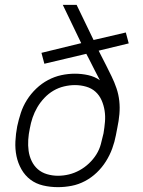

<svg xmlns="http://www.w3.org/2000/svg" viewBox="-20 -760 590 792"><path d="M219 12Q187 12 157.5 5Q128 -2 105.5 -19Q83 -36 68.5 -61.5Q54 -87 48 -116Q42 -145 43.5 -176.5Q45 -208 51 -239Q57 -267 66 -294.5Q75 -322 91 -347.5Q107 -373 129.5 -394.5Q152 -416 178.5 -430Q205 -444 233 -450Q261 -456 289 -456Q317 -456 344 -450Q371 -444 392 -429Q381 -451 369.5 -472.5Q358 -494 347 -517L336 -538L163 -497L151 -542L315 -582L239 -740H296L366 -595L499 -626L511 -581L387 -551L394 -537Q406 -514 417.5 -491Q429 -468 440.5 -444.5Q452 -421 460.5 -396Q469 -371 472 -344Q475 -317 472.5 -289Q470 -261 464 -233L458 -202Q453 -175 443 -147.5Q433 -120 417 -94.5Q401 -69 379 -48Q357 -27 330.5 -13Q304 1 275.5 6.5Q247 12 219 12ZM219 -35Q242 -35 264.5 -40.5Q287 -46 308 -57.5Q329 -69 347 -86Q365 -103 377.5 -123Q390 -143 396 -165.5Q402 -188 407 -210Q411 -234 413 -257.5Q415 -281 411.5 -303.5Q408 -326 399 -346.5Q390 -367 374 -381.5Q358 -396 335.5 -402.5Q313 -409 289 -409Q267 -409 244 -403.5Q221 -398 200.5 -386Q180 -374 163 -356Q146 -338 134 -317.5Q122 -297 114.5 -275Q107 -253 103 -230Q98 -207 96.5 -183.5Q95 -160 98 -138Q101 -116 110.5 -96Q120 -76 136 -62Q152 -48 174 -41.5Q196 -35 219 -35Z"/></svg>

Font: Lode Dark
Style: Italic
Weight: 400
Italic angle: -11°
Monospace: yes
Designer: Belleve Invis
Foundry: Belleve Invis
Version: Version 29.2.0; ttfautohint (v1.8.3)